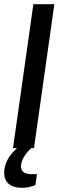

<svg xmlns="http://www.w3.org/2000/svg" viewBox="-33 -706 281 915"><path d="M118 124H143L136 176Q104 189 71 189Q31 189 9 170.5Q-13 152 -13 117Q-13 55 48 0H29L126 -686H226L129 0H116Q93 21 80 44Q67 67 67 87Q67 124 118 124Z"/></svg>

Font: Archivo Narrow Medium
Style: Italic
Weight: 500
Italic angle: -8°
Designer: Hector Gatti
Foundry: Omnibus-Type
Version: Version 2.001